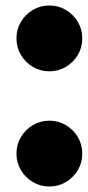

<svg xmlns="http://www.w3.org/2000/svg" viewBox="-20 -660 320 700"><path d="M40 -520Q40 -487 56.2 -459.8Q72.5 -432.5 99.8 -416.2Q127 -400 160 -400Q193 -400 220.2 -416.2Q247.5 -432.5 263.8 -459.8Q280 -487 280 -520Q280 -553 263.8 -580.2Q247.5 -607.5 220.2 -623.8Q193 -640 160 -640Q127 -640 99.8 -623.8Q72.5 -607.5 56.2 -580.2Q40 -553 40 -520ZM40 -100Q40 -67 56.2 -39.8Q72.5 -12.5 99.8 3.8Q127 20 160 20Q193 20 220.2 3.8Q247.5 -12.5 263.8 -39.8Q280 -67 280 -100Q280 -133 263.8 -160.2Q247.5 -187.5 220.2 -203.8Q193 -220 160 -220Q127 -220 99.8 -203.8Q72.5 -187.5 56.2 -160.2Q40 -133 40 -100Z"/></svg>

Font: Besley Black
Style: Regular
Weight: 900
Designer: Owen Earl
Foundry: indestructible type*
Version: Version 2.001